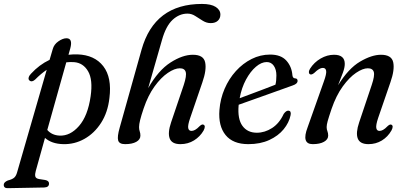

<svg xmlns="http://www.w3.org/2000/svg" viewBox="-102 -742 2117 1001"><path d="M81.5 -327.5Q64 -311.5 51.5 -322.5Q45 -328 47.5 -338Q50 -348 59.5 -357.5Q102.5 -404.5 156.5 -430L173 -486Q179.5 -510.5 202.5 -526.5Q225.5 -542.5 244.5 -542.5Q278.5 -542.5 264.5 -490L255 -456.5Q278 -459 302 -458.5Q391 -455.5 436.5 -396.8Q482 -338 468.5 -231Q460 -156 425 -101.5Q390 -47 338.2 -18Q286.5 11 227.5 9.5Q167.5 8 132.5 -23L84.5 149Q79.5 166.5 82 177.5Q84.5 188.5 102 191.5L134 196.5Q153.5 200.5 153.5 214.5Q154 234.5 128.5 235.5L-60.5 239Q-82.5 240 -82.5 221.5Q-82.5 208 -61.5 199Q-37.5 193 -27.8 184Q-18 175 -13 157L141.5 -378Q111 -357.5 81.5 -327.5ZM208.5 -35Q264 -32.5 310 -85.2Q356 -138 370.5 -240Q383 -326.5 357.2 -370.5Q331.5 -414.5 284 -418Q263.5 -419.5 243.5 -417L144.5 -64.5Q168 -37 208.5 -35Z M647 -177Q634 -138.5 628.5 -116Q623 -93.5 623 -79.5Q623 -66.5 626.5 -57Q630 -47.5 630 -35Q630 -14.5 608.5 -2.5Q587 9.5 550.5 9.5Q519.5 9.5 514 -10Q508.5 -29.5 522 -76.5L636 -483Q703 -721.5 951 -721.5Q998.5 -721.5 1022.8 -705.8Q1047 -690 1047 -666Q1047 -646.5 1033.8 -634Q1020.5 -621.5 996.5 -621.5Q975 -621.5 955.2 -633.8Q935.5 -646 916.2 -658.5Q897 -671 875.5 -671Q833 -671 798 -638.8Q763 -606.5 742.5 -533.5L670.5 -282.5Q723.5 -375.5 786.8 -416Q850 -456.5 903.5 -456.5Q959 -456.5 967.5 -417.2Q976 -378 953 -312.5L889.5 -127Q876.5 -89.5 879.2 -74.5Q882 -59.5 896.5 -59.5Q905 -59.5 915.2 -65Q925.5 -70.5 939.5 -85Q951.5 -96 959 -92Q972 -86 959.5 -61.5Q941 -29.5 909.5 -10Q878 9.5 838.5 9.5Q794 9.5 782.8 -20Q771.5 -49.5 790 -104L856 -299Q872 -347.5 866.2 -366.8Q860.5 -386 835.5 -386Q808.5 -386 773 -362Q737.5 -338 703.8 -291.5Q670 -245 647 -177Z M1413 -141.5Q1405 -102.5 1376.8 -68Q1348.5 -33.5 1301.8 -12Q1255 9.5 1192.5 9.5Q1112.5 9.5 1074 -38Q1035.5 -85.5 1042 -168.5Q1046.5 -227 1069 -279.2Q1091.5 -331.5 1127.8 -371.5Q1164 -411.5 1209.8 -434.5Q1255.5 -457.5 1306.5 -457.5Q1362.5 -457.5 1390.8 -426.2Q1419 -395 1422.5 -349.5Q1424.5 -334 1436 -333.5Q1448.5 -333.5 1449.5 -321.5Q1450 -305 1424 -296.5Q1402.5 -289 1366.8 -276Q1331 -263 1290 -248.5Q1249 -234 1210 -220Q1171 -206 1142.5 -196Q1142.5 -194 1142 -192Q1136 -121.5 1162 -85.8Q1188 -50 1237 -50Q1278.5 -50 1316.5 -74.5Q1354.5 -99 1377 -148Q1390 -166 1401.5 -165Q1417.5 -164 1413 -141.5ZM1288.5 -418.5Q1261 -418.5 1232.2 -394Q1203.5 -369.5 1180.5 -327Q1157.5 -284.5 1147.5 -230Q1174.5 -240 1208.8 -252.8Q1243 -265.5 1276.2 -278.2Q1309.5 -291 1334 -300.5Q1339 -319.5 1339 -348.5Q1339 -379.5 1325.5 -399Q1312 -418.5 1288.5 -418.5Z M1515 -354.5Q1509 -357 1508.5 -365.2Q1508 -373.5 1514.5 -384Q1535.5 -417 1569.5 -436.8Q1603.5 -456.5 1639.5 -456.5Q1695.5 -456.5 1695.5 -409Q1695.5 -390 1685.8 -363.2Q1676 -336.5 1660.5 -297.5Q1714.5 -385 1775.2 -420.8Q1836 -456.5 1884 -456.5Q1939.5 -456.5 1948 -417.5Q1956.5 -378.5 1933.5 -313L1869.5 -127Q1857 -89.5 1859.8 -74.5Q1862.5 -59.5 1876.5 -59.5Q1885 -59.5 1895 -64.8Q1905 -70 1919.5 -85Q1931 -95.5 1938.5 -92Q1951.5 -86 1939 -62Q1920 -28.5 1888.8 -9.5Q1857.5 9.5 1819 9.5Q1774.5 9.5 1763.2 -20Q1752 -49.5 1770.5 -104L1836 -299Q1852.5 -347.5 1846.8 -366.8Q1841 -386 1815.5 -386Q1789.5 -386 1754.2 -362.2Q1719 -338.5 1684.8 -291.2Q1650.5 -244 1626.5 -174Q1611.5 -129.5 1606.2 -110.2Q1601 -91 1601 -79.5Q1601 -67.5 1605 -57.8Q1609 -48 1609 -35Q1609 -15 1587.2 -2.8Q1565.5 9.5 1528.5 9.5Q1468 9.5 1502 -79L1586 -316Q1601 -357 1598.5 -372.5Q1596 -388 1581 -388Q1572 -388 1561.5 -382Q1551 -376 1536 -361.5Q1523 -351 1515 -354.5Z"/></svg>

Font: Fraunces 72pt Soft
Style: Italic
Weight: 400
Italic angle: -16°
Version: Version 1.000;[b76b70a41]